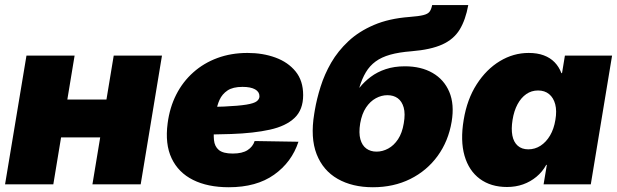

<svg xmlns="http://www.w3.org/2000/svg" viewBox="-20 -748 2504 779"><path d="M469.2 -344.2 443.8 -190.4H170.4L195.8 -344.2ZM282.7 -522.5 196.3 0H0.5L87.4 -522.5ZM637.2 -522.5 550.8 0H355L441.4 -522.5Z M908.2 11.7Q822.8 11.7 763.2 -18.1Q703.6 -47.9 676.3 -105.7Q648.9 -163.6 660.2 -248Q668.5 -312 695.1 -364.3Q721.7 -416.5 764.2 -454.3Q806.6 -492.2 862.3 -512.7Q918 -533.2 984.4 -533.2Q1046.4 -533.2 1097.7 -514.4Q1148.9 -495.6 1179.4 -458Q1210 -420.4 1210 -362.3Q1210 -302.7 1175 -269.5Q1140.1 -236.3 1075 -221.9Q1009.8 -207.5 918.7 -204.3Q827.6 -201.2 714.8 -201.2L732.9 -313Q829.6 -313 888.9 -315.7Q948.2 -318.4 979.5 -323.5Q1010.7 -328.6 1021.7 -337.2Q1032.7 -345.7 1032.7 -357.4Q1032.7 -375.5 1014.9 -385.5Q997.1 -395.5 963.9 -395.5Q924.8 -395.5 903.1 -380.9Q881.3 -366.2 870.8 -343Q860.4 -319.8 856.7 -293Q853 -266.1 849.6 -241.7Q845.7 -206.5 848.1 -180.2Q850.6 -153.8 867.9 -139.4Q885.3 -125 924.3 -125Q962.9 -125 984.4 -138.9Q1005.9 -152.8 1013.2 -175.8L1190.9 -172.9Q1163.6 -89.8 1092 -39.1Q1020.5 11.7 908.2 11.7Z M1492.7 11.7Q1409.7 11.7 1350.1 -22.2Q1290.5 -56.2 1264.6 -122.6Q1238.8 -189 1254.9 -286.1L1257.3 -300.8Q1265.1 -346.7 1280.8 -396.5Q1296.4 -446.3 1323.7 -493.7Q1351.1 -541 1393.6 -580.8Q1436 -620.6 1497.1 -646.7Q1558.1 -672.9 1641.1 -679.2Q1679.2 -682.1 1697.8 -686.8Q1716.3 -691.4 1723.1 -700.9Q1730 -710.4 1733.4 -727.5H1879.9Q1869.1 -667.5 1845 -627.9Q1820.8 -588.4 1774.2 -567.4Q1727.5 -546.4 1649.4 -540Q1598.6 -536.1 1563.2 -526.1Q1527.8 -516.1 1503.9 -498.5Q1480 -481 1464.4 -454.8Q1448.7 -428.7 1438 -392.6H1439Q1458 -416.5 1484.4 -436.3Q1510.7 -456.1 1545.2 -467.5Q1579.6 -479 1622.6 -479Q1688.5 -479 1735.1 -452.1Q1781.7 -425.3 1803 -375Q1824.2 -324.7 1812.5 -254.4Q1799.3 -175.3 1755.6 -115.2Q1711.9 -55.2 1644.5 -21.7Q1577.1 11.7 1492.7 11.7ZM1507.8 -132.8Q1532.2 -132.8 1555.2 -145.3Q1578.1 -157.7 1595 -183.1Q1611.8 -208.5 1618.2 -247.6Q1625 -286.6 1617.9 -311.8Q1610.8 -336.9 1593.8 -349.4Q1576.7 -361.8 1551.8 -361.8Q1527.8 -361.8 1504.9 -349.4Q1481.9 -336.9 1465.1 -311.8Q1448.2 -286.6 1441.4 -247.6Q1435.1 -208.5 1442.1 -183.1Q1449.2 -157.7 1466.3 -145.3Q1483.4 -132.8 1507.8 -132.8Z M2037.1 10.7Q1971.7 10.7 1927 -22.2Q1882.3 -55.2 1864.7 -116.2Q1847.2 -177.2 1861.3 -261.7Q1875 -345.2 1914.1 -406Q1953.1 -466.8 2008.1 -500Q2063 -533.2 2125 -533.2Q2160.2 -533.2 2186.3 -523.4Q2212.4 -513.7 2230.2 -495.4Q2248 -477.1 2257.8 -451.2H2260.3L2272 -522.5H2463.4L2377 0H2185.5L2198.7 -79.1H2196.3Q2180.7 -50.8 2156.5 -30.8Q2132.3 -10.7 2102.3 0Q2072.3 10.7 2037.1 10.7ZM2123.5 -142.1Q2150.4 -142.1 2173.1 -156.7Q2195.8 -171.4 2211.7 -198.2Q2227.5 -225.1 2233.4 -261.7Q2239.7 -298.3 2232.7 -325Q2225.6 -351.6 2207.8 -366.2Q2189.9 -380.9 2163.1 -380.9Q2136.2 -380.9 2115.2 -366.2Q2094.2 -351.6 2079.8 -325Q2065.4 -298.3 2059.6 -261.7Q2053.7 -225.1 2058.8 -198.2Q2064 -171.4 2080.6 -156.7Q2097.2 -142.1 2123.5 -142.1Z"/></svg>

Font: Inter 28pt Black
Style: Italic
Weight: 900
Italic angle: -9.3988°
Designer: Rasmus Andersson
Foundry: rsms
Version: Version 4.001;git-66647c0bb